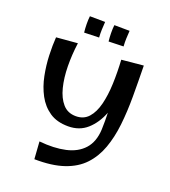

<svg xmlns="http://www.w3.org/2000/svg" viewBox="-170 -1068 1078 1217"><g transform="rotate(20 369.5 -459.0)"><path d="M333 -242Q257 -242 207 -276Q157 -310 127 -366Q97 -422 83.5 -489.5Q70 -557 67.5 -624Q65 -691 69 -746L212 -758Q201 -678 202 -600Q203 -522 219 -458.5Q235 -395 268.5 -357Q302 -319 357 -319Q410 -319 442 -355Q474 -391 489.5 -452.5Q505 -514 508 -592Q511 -670 506 -754L653 -768Q655 -661 655 -559.5Q655 -458 645 -368.5Q635 -279 608.5 -205.5Q582 -132 532.5 -79Q483 -26 402.5 1.5Q322 29 204 27L196 -90Q296 -80 372.5 -97Q449 -114 493 -163Q537 -212 541 -296Q542 -326 542 -354Q542 -382 541 -409Q512 -334 460.5 -288Q409 -242 333 -242ZM226 -835Q223 -861 222.5 -890.5Q222 -920 225 -945L328 -944Q326 -916 325 -890.5Q324 -865 326 -838ZM391 -835Q388 -861 387.5 -890.5Q387 -920 390 -945L493 -944Q491 -916 490 -890.5Q489 -865 491 -838Z"/></g></svg>

Font: Marhey
Style: Regular
Weight: 400
Designer: Nur Syamsi & Bustanul Arifin
Foundry: Namelatype
Version: Version 1.000; ttfautohint (v1.8.4.7-5d5b)